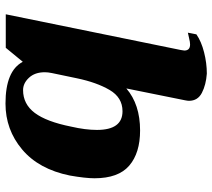

<svg xmlns="http://www.w3.org/2000/svg" viewBox="-57 -463 773 699"><g transform="rotate(-90 329.5 -113.5)"><path d="M312 188Q312 183 314 173L357 -40Q299 10 204 10Q122 10 76 -29.5Q30 -69 30 -156Q30 -189 40 -246Q63 -359 135 -419.5Q207 -480 302 -480Q421 -480 454 -417L505 -479H627L497 158Q495 168 495 171Q495 192 517 192Q526 192 539.5 188.5Q553 185 560 184L554 215Q528 233 488.5 243Q449 253 411 253Q370 250 341 235Q312 220 312 188ZM394 -220 413 -311Q416 -325 416 -337Q416 -373 396 -394.5Q376 -416 351 -416Q300 -416 268 -373.5Q236 -331 218 -241Q206 -189 206 -147Q206 -54 274 -54Q324 -54 351.5 -101Q379 -148 394 -220Z"/></g></svg>

Font: Taviraj ExtraBold
Style: Italic
Weight: 800
Italic angle: -12°
Designer: Katatrad Team
Foundry: CadsonDemak
Version: Version 1.001